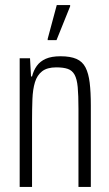

<svg xmlns="http://www.w3.org/2000/svg" viewBox="-20 -741 434 761"><path d="M58 0V-510H99L103 -438H107Q113 -462 126 -480Q139 -498 161.5 -508Q184 -518 220 -518Q259 -518 283 -507.5Q307 -497 319 -473.5Q331 -450 335.5 -413Q340 -376 340 -323V0H291V-310Q291 -364 288 -396Q285 -428 275.5 -445Q266 -462 248.5 -468Q231 -474 203 -474Q167 -474 147 -458.5Q127 -443 118.5 -415Q110 -387 108.5 -348Q107 -309 107 -263V0ZM169 -582V-587L205 -721H258V-716L204 -582Z"/></svg>

Font: Saira ExtraCondensed Light
Style: Regular
Weight: 300
Width: 2
Designer: Hector Gatti with collaboration of the Omnibus-Type team
Foundry: Omnibus-Type
Version: Version 1.101